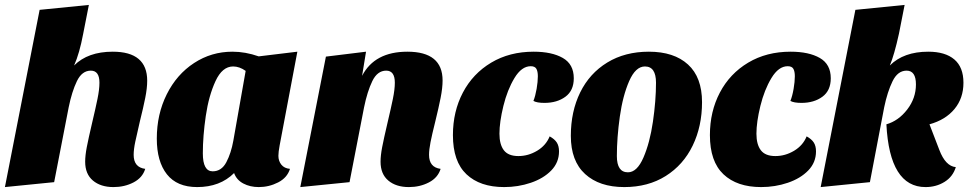

<svg xmlns="http://www.w3.org/2000/svg" viewBox="-23 -740 3934 780"><path d="M278 -474Q334 -530 435 -530Q575 -530 575 -412Q575 -382 567 -342Q559 -302 545 -246Q533 -195 526.5 -164Q520 -133 520 -111Q520 -60 567 -54Q556 -18 519.5 1Q483 20 438 20Q386 20 354.5 -6.5Q323 -33 323 -83Q323 -108 329.5 -142Q336 -176 351 -240Q365 -299 373 -338Q381 -377 381 -404Q381 -453 346 -453Q310 -453 289.5 -410.5Q269 -368 256 -304L197 0L-3 20L138 -700L338 -720L315 -603Q300 -523 278 -474Z M1108 -107Q1108 -86 1120 -71Q1132 -56 1155 -54Q1144 -18 1107 1Q1070 20 1028 20Q993 20 965.5 5.5Q938 -9 928 -37Q871 20 778 20Q696 20 655 -32Q614 -84 614 -177Q614 -276 654.5 -357Q695 -438 765.5 -484Q836 -530 921 -530Q974 -530 1028 -511L1185 -530L1113 -149Q1108 -122 1108 -107ZM924 -470Q880 -470 852.5 -410.5Q825 -351 813 -269Q801 -187 801 -117Q801 -44 841 -44Q877 -44 896.5 -81Q916 -118 925 -169L975 -452Q950 -470 924 -470Z M1632 -530Q1775 -530 1775 -413Q1775 -383 1767 -342.5Q1759 -302 1745 -245Q1732 -193 1726 -162.5Q1720 -132 1720 -111Q1720 -60 1767 -54Q1756 -18 1719.5 1Q1683 20 1638 20Q1586 20 1554.5 -6.5Q1523 -33 1523 -83Q1523 -108 1529.5 -142Q1536 -176 1551 -240Q1565 -299 1573 -338Q1581 -377 1581 -404Q1581 -453 1546 -453Q1510 -453 1489.5 -410.5Q1469 -368 1456 -304L1397 0L1197 20L1301 -510L1464 -530L1448 -432Q1499 -530 1632 -530Z M2308 -422Q2308 -372 2274 -347Q2240 -322 2189 -322Q2158 -322 2144 -330Q2152 -350 2157 -379Q2162 -408 2162 -430Q2162 -450 2156 -460.5Q2150 -471 2133 -471Q2096 -471 2067 -423Q2038 -375 2022 -309.5Q2006 -244 2006 -197Q2006 -153 2024 -129.5Q2042 -106 2083 -106Q2123 -106 2159 -127.5Q2195 -149 2210 -186Q2230 -175 2239 -161Q2248 -147 2248 -125Q2248 -80 2216.5 -47.5Q2185 -15 2133.5 2.5Q2082 20 2025 20Q1927 20 1872 -32Q1817 -84 1817 -191Q1817 -287 1857.5 -364Q1898 -441 1972.5 -485.5Q2047 -530 2145 -530Q2219 -530 2263.5 -504.5Q2308 -479 2308 -422Z M2829 -325Q2829 -227 2791 -148.5Q2753 -70 2681.5 -25Q2610 20 2513 20Q2412 20 2354 -33Q2296 -86 2296 -188Q2296 -287 2334 -364.5Q2372 -442 2444 -486Q2516 -530 2613 -530Q2715 -530 2772 -478Q2829 -426 2829 -325ZM2483 -106Q2483 -40 2528 -40Q2565 -40 2591 -100Q2617 -160 2629.5 -245.5Q2642 -331 2642 -404Q2642 -470 2597 -470Q2559 -470 2533 -410.5Q2507 -351 2495 -266Q2483 -181 2483 -106Z M3352 -422Q3352 -372 3318 -347Q3284 -322 3233 -322Q3202 -322 3188 -330Q3196 -350 3201 -379Q3206 -408 3206 -430Q3206 -450 3200 -460.5Q3194 -471 3177 -471Q3140 -471 3111 -423Q3082 -375 3066 -309.5Q3050 -244 3050 -197Q3050 -153 3068 -129.5Q3086 -106 3127 -106Q3167 -106 3203 -127.5Q3239 -149 3254 -186Q3274 -175 3283 -161Q3292 -147 3292 -125Q3292 -80 3260.5 -47.5Q3229 -15 3177.5 2.5Q3126 20 3069 20Q2971 20 2916 -32Q2861 -84 2861 -191Q2861 -287 2901.5 -364Q2942 -441 3016.5 -485.5Q3091 -530 3189 -530Q3263 -530 3307.5 -504.5Q3352 -479 3352 -422Z M3592 -474Q3648 -530 3748 -530Q3817 -530 3854 -498.5Q3891 -467 3891 -404Q3891 -341 3854.5 -297Q3818 -253 3753 -235L3793 -131Q3818 -65 3860 -61Q3848 -22 3814 -1Q3780 20 3737 20Q3591 20 3578 -235Q3627 -249 3662.5 -295Q3698 -341 3698 -397Q3698 -453 3660 -453Q3624 -453 3603 -410Q3582 -367 3569 -304L3511 0L3311 20L3452 -700L3652 -720L3629 -603Q3610 -517 3592 -474Z"/></svg>

Font: Sansita ExtraBold Italic
Style: Regular
Weight: 800
Italic angle: -11°
Designer: Pablo Cosgaya
Foundry: Omnibus-Type
Version: Version 1.006